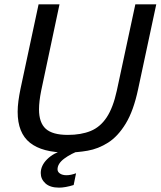

<svg xmlns="http://www.w3.org/2000/svg" viewBox="-20 -688 737 881"><path d="M286 12Q174 12 117.5 -33Q61 -78 61 -175Q61 -198 64.5 -224.5Q68 -251 74 -280L157 -668H253L169 -272Q164 -247 161.5 -225.5Q159 -204 159 -186Q159 -125 190 -97Q221 -69 291 -69Q352 -69 396 -87Q440 -105 469.5 -149.5Q499 -194 516 -272L601 -668H697L614 -280Q593 -180 557 -121Q521 -62 476 -33.5Q431 -5 382 3.5Q333 12 286 12ZM251 173Q210 173 188.5 153.5Q167 134 167 106Q167 72 196 43Q225 14 273 0H352Q305 17 274.5 40Q244 63 244 89Q244 101 255.5 108.5Q267 116 285 116Q305 116 329 107L318 161Q279 173 251 173Z"/></svg>

Font: Atkinson Hyperlegible
Style: Italic
Weight: 400
Italic angle: -12°
Designer: Elliott Scott, Megan Eiswerth, Linus Boman, Theodore Petrosky
Foundry: Braille Institute
Version: Version 1.006; ttfautohint (v1.8.3)